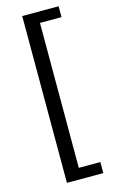

<svg xmlns="http://www.w3.org/2000/svg" viewBox="-144 -905 642 1075"><g transform="rotate(-15 177.5 -367.5)"><path d="M103 -851V116H314V52H189V-788H314V-851Z"/></g></svg>

Font: Spoqa Han Sans Neo Medium
Style: Regular
Weight: 500
Designer: [Spoqa Han Sans Neo] Dong-huui Kim ___ Younghwa Kang ___ Yujin Lee ___ [Noto Sans] Ryoko NISHIZUKA ____ (kana & ideograp
Foundry: Spoqa (http://www.spoqa-han-sans.com)
Version: Version 1.100;hotconv 1.0.109;makeotfexe 2.5.65596